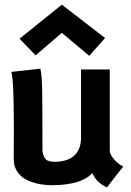

<svg xmlns="http://www.w3.org/2000/svg" viewBox="-20 -791 558 819"><path d="M243.7 -771 428.2 -628.9 360.8 -552.7 243.7 -650.9 131.8 -554.7 63.5 -626ZM436 8.3Q391.1 -12.2 374 -52.7Q347.7 -25.9 306.9 -13.9Q266.1 -2 208 -1H203.6Q180.2 -1 158 -4.2Q135.7 -7.3 113.5 -15.4Q91.3 -23.4 75.2 -35.6Q59.1 -47.9 48.8 -67.4Q38.6 -86.9 38.6 -111.8Q38.6 -130.9 38.8 -176.3Q39.1 -221.7 39.1 -246.1Q39.1 -452.1 28.3 -484.4L152.3 -498Q155.3 -484.9 157.2 -463.1Q159.2 -441.4 159.9 -404.1Q160.6 -366.7 160.6 -335.7Q160.6 -304.7 160.9 -244.4Q161.1 -184.1 161.1 -145.5Q165.5 -119.6 176.8 -110.1Q188 -100.6 217.8 -100.6Q272.5 -103 299.1 -129.6Q325.7 -156.2 325.7 -204.1V-494.6H448.2V-149.4Q448.7 -131.3 467.3 -110.4Q485.8 -89.4 505.9 -81.1Z"/></svg>

Font: Fantasque Sans Mono
Style: Bold
Weight: 700
Monospace: yes
Designer: Jany Belluz
Version: Version 1.8.0 ; ttfautohint (v1.8.2)